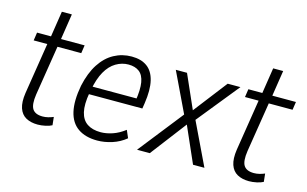

<svg xmlns="http://www.w3.org/2000/svg" viewBox="-82 -853 1721 1076"><g transform="rotate(15 779.0 -315.0)"><path d="M192 8Q152 8 124 -7.5Q96 -23 84.5 -57Q73 -91 81 -145L128 -442H49L56 -489H137L160 -638H218L195 -489H332L325 -442H187L141 -153Q132 -93 148 -68Q164 -43 207 -43Q223 -43 239 -47Q255 -51 269 -57L274 -10Q260 -2 236.5 3Q213 8 192 8Z M537 8Q469 8 425.5 -22Q382 -52 368 -113Q354 -174 371 -265Q388 -343 421.5 -394.5Q455 -446 502 -471.5Q549 -497 604 -497Q659 -497 693.5 -472Q728 -447 740.5 -395Q753 -343 741 -263L736 -231H411L419 -277H706L688 -261Q699 -330 692 -371Q685 -412 661 -430.5Q637 -449 598 -449Q560 -449 525.5 -428.5Q491 -408 467 -365.5Q443 -323 431 -257L427 -238Q415 -169 425 -126Q435 -83 465.5 -62.5Q496 -42 544 -42Q576 -42 612 -54Q648 -66 683 -93L702 -49Q667 -20 623 -6Q579 8 537 8Z M767 0 979 -269 982 -236 861 -489H926L1017 -283H1003L1162 -489H1236L1033 -238L1031 -265L1158 0H1092L996 -218L1008 -219L841 0Z M1418 8Q1378 8 1350 -7.5Q1322 -23 1310.5 -57Q1299 -91 1307 -145L1354 -442H1275L1282 -489H1363L1386 -638H1444L1421 -489H1558L1551 -442H1413L1367 -153Q1358 -93 1374 -68Q1390 -43 1433 -43Q1449 -43 1465 -47Q1481 -51 1495 -57L1500 -10Q1486 -2 1462.5 3Q1439 8 1418 8Z"/></g></svg>

Font: Nunito Sans 10pt Condensed Light
Style: Italic
Weight: 300
Width: 3
Italic angle: -9°
Designer: Vernon Adams
Foundry: Vernon Adams
Version: Version 3.101;gftools[0.9.27]